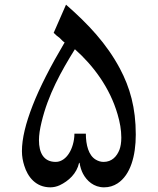

<svg xmlns="http://www.w3.org/2000/svg" viewBox="-20 -746 676 823"><path d="M147 -145C147 -168 151 -193 158 -222C186 -340 242 -440 301 -535C380 -465 451 -370 484 -256C494 -222 500 -189 500 -156C500 -135 497 -117 492 -104C481 -76 460 -52 424 -52C411 -52 400 -56 390 -62C360 -80 348 -124 348 -173H299C299 -141 289 -109 276 -89C265 -71 245 -52 219 -52C167 -52 147 -91 147 -145ZM319 -48H321C324 -30 329 -14 336 -1C352 29 382 57 426 57C448 57 467 51 484 40C539 4 562 -77 562 -169C562 -284 537 -371 494 -452C437 -559 358 -643 263 -726L210 -605C214 -602 218 -598 222 -594C226 -590 231 -588 235 -584L247 -572C251 -568 254 -566 257 -564C196 -461 150 -371 120 -294C90 -217 74 -152 74 -98C74 -75 78 -55 84 -36C99 13 134 57 196 57C209 57 223 54 236 48C274 30 309 -2 319 -48Z"/></svg>

Font: Iranian Serif 
Style: Regular
Weight: 400
Designer: Hooman Mehr, Hadi Navid in Neviseh Pardaz Co. Ltd. (http://nevisa.com)
Foundry: http://font-store.ir
Version: 5.0.2 build 3/9/1393